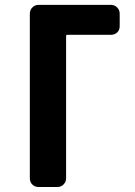

<svg xmlns="http://www.w3.org/2000/svg" viewBox="-20 -750 540 770"><path d="M424.8 -730.5Q439.5 -730.5 449.7 -720.2Q460 -710 460 -695.3V-644.5Q460 -629.9 450.2 -620.1Q440.4 -610.4 424.8 -610.4H250Q245.1 -610.4 245.1 -605.5V-35.2Q245.1 -20.5 234.9 -10.3Q224.6 0 210 0H134.8Q120.1 0 109.9 -9.8Q99.6 -19.5 99.6 -35.2V-695.3Q99.6 -710 109.9 -720.2Q120.1 -730.5 134.8 -730.5Z"/></svg>

Font: Rounded-L Mgen+ 1m bold
Style: Bold
Weight: 700
Designer: [Source Han Sans]
Ryoko NISHIZUKA  (kana & ideographs); Paul D. Hunt (Latin, Greek & Cyrillic); Wenlong ZHANG  (bopomofo
Version: Version 1.059.20150602